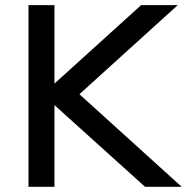

<svg xmlns="http://www.w3.org/2000/svg" viewBox="-20 -720 721 740"><path d="M189.9 -700.2V-397.9L523.9 -700.2H665L286.1 -356.9L680.2 0H539.1L189.9 -314.9V0H89.8V-700.2Z"/></svg>

Font: Aldrich [RUS by Daymarius]
Style: Regular
Weight: 400
Designer: Matthew Desmond
Foundry: Matthew Desmond
Version: Version 1.002 August 24, 2018